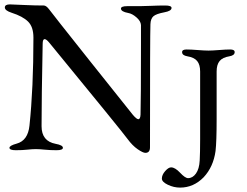

<svg xmlns="http://www.w3.org/2000/svg" viewBox="-20 -678 1125 873"><path d="M890 -353Q890 -384 876.5 -400.5Q863 -417 832 -422Q808 -426 808 -441Q808 -453 828 -453Q848 -453 879 -450.5Q910 -448 928 -448Q945 -448 976 -450.5Q1007 -453 1027 -453Q1047 -453 1047 -441Q1047 -426 1023 -422Q992 -417 978.5 -400.5Q965 -384 965 -353V-136Q965 -34 960 9Q950 81 906 128Q860 175 799 175Q770 175 743 162Q716 149 716 134Q716 117 731 100Q746 83 758 83Q776 83 799 107.5Q822 132 835 132Q856 132 871 111Q886 90 888 52Q890 17 890 -45ZM616 -650Q638 -650 668.5 -651.5Q699 -653 731 -653Q760 -653 760 -642Q760 -628 727 -622Q690 -615 677.5 -604Q665 -593 664 -568Q662 -520 662 -8Q662 17 641 17Q630 17 606 0.5Q582 -16 560 -46Q533 -83 204 -484Q191 -500 183 -500Q174 -500 174 -479Q169 -231 169 -104Q169 -36 233 -24Q266 -18 266 -6Q266 5 237 5Q208 5 183.5 2.5Q159 0 143 0Q127 0 104 2.5Q81 5 52 5Q23 5 23 -6Q23 -16 56 -25Q107 -39 114 -107Q132 -276 132 -507Q132 -556 107.5 -580Q83 -604 33 -620Q2 -630 2 -644Q2 -658 25 -658Q56 -657 97.5 -655Q139 -653 179 -653Q190 -653 203 -636Q216 -618 390.5 -398.5Q565 -179 584 -156Q601 -136 609 -136Q618 -136 619 -157Q621 -221 621 -477V-564Q620 -582 600.5 -599Q581 -616 563 -619Q530 -625 530 -639Q530 -650 559 -650Z"/></svg>

Font: EB Garamond SC 12
Style: Regular
Weight: 400
Version: Version 0.016 ; ttfautohint (v0.97) -l 8 -r 50 -G 200 -x 0 -